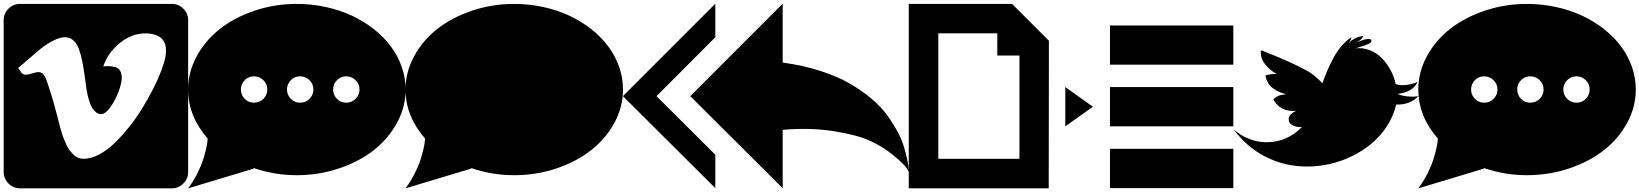

<svg xmlns="http://www.w3.org/2000/svg" viewBox="-20 -821 8889 1041"><path d="M879.9 -546.9Q879.9 -595.7 849.4 -617.9Q818.8 -640.1 768.1 -640.1Q693.8 -640.1 628.9 -587.2Q564 -534.2 540 -460.9Q560.1 -463.4 578.1 -461.9Q596.2 -460.4 610.1 -455.3Q624 -450.2 632.1 -435.5Q640.1 -420.9 640.1 -397Q640.1 -371.6 623.5 -325.9Q606.9 -280.3 579.3 -241.2Q551.8 -202.1 526.9 -202.1Q508.3 -202.1 491.2 -221.2Q476.1 -236.8 465.6 -267.8Q455.1 -298.8 449.5 -334.7Q443.8 -370.6 438.7 -410.9Q433.6 -451.2 426.3 -487.5Q418.9 -523.9 408.4 -553.7Q397.9 -583.5 378.7 -601.3Q359.4 -619.1 332 -619.1Q303.7 -619.1 265.9 -599.1Q228 -579.1 200 -556.2Q171.9 -533.2 133.3 -499.3Q94.7 -465.3 80.1 -454.1V-449.2Q85 -444.3 90.8 -434.6Q96.7 -424.8 102.8 -420.4Q108.9 -416 121.1 -416Q132.8 -416 154.8 -423.1Q176.8 -430.2 188 -430.2Q204.1 -430.2 213.9 -419.2Q223.6 -408.2 231 -390.1Q235.8 -377.4 243.7 -352.1Q251.5 -326.7 253.9 -319.8Q266.1 -285.2 291 -189.9Q292 -186 297.4 -164.3Q302.7 -142.6 305.7 -132.3Q308.6 -122.1 315.2 -99.9Q321.8 -77.6 327.4 -64.9Q333 -52.2 341.6 -33.4Q350.1 -14.6 359.1 -3.7Q368.2 7.3 379.6 18.6Q391.1 29.8 404.5 34.9Q418 40 433.1 40Q472.7 40 516.1 17.3Q559.6 -5.4 599.6 -43.7Q639.6 -82 678.7 -130.9Q717.8 -179.7 750.5 -232.9Q783.2 -286.1 809.8 -338.1Q836.4 -390.1 853.5 -435.5Q870.6 -481 877 -513.2Q879.9 -531.7 879.9 -546.9ZM1000 -711.9V111.8Q1000 147.9 973.9 174.1Q947.8 200.2 912.1 200.2H87.9Q52.2 200.2 26.1 174.1Q0 147.9 0 111.8V-711.9Q0 -748 25.9 -773.9Q51.8 -799.8 87.9 -799.8H912.1Q948.2 -799.8 974.1 -773.9Q1000 -748 1000 -711.9Z M1429.2 -335.9Q1429.2 -365.2 1408 -386.2Q1386.7 -407.2 1356.9 -407.2Q1327.6 -407.2 1306.9 -386.2Q1286.1 -365.2 1286.1 -335.9Q1286.1 -306.2 1306.9 -285.2Q1327.6 -264.2 1356.9 -264.2Q1387.2 -264.2 1408.2 -285.2Q1429.2 -306.2 1429.2 -335.9ZM1679.2 -335.9Q1679.2 -365.2 1658 -386.2Q1636.7 -407.2 1606.9 -407.2Q1577.6 -407.2 1556.9 -386.2Q1536.1 -365.2 1536.1 -335.9Q1536.1 -306.2 1556.9 -285.2Q1577.6 -264.2 1606.9 -264.2Q1637.2 -264.2 1658.2 -285.2Q1679.2 -306.2 1679.2 -335.9ZM1929.2 -335.9Q1929.2 -365.2 1908 -386.2Q1886.7 -407.2 1856.9 -407.2Q1827.6 -407.2 1806.9 -386.2Q1786.1 -365.2 1786.1 -335.9Q1786.1 -306.2 1806.9 -285.2Q1827.6 -264.2 1856.9 -264.2Q1887.2 -264.2 1908.2 -285.2Q1929.2 -306.2 1929.2 -335.9ZM2179.2 -335.9Q2179.2 -241.2 2132.6 -155.3Q2085.9 -69.3 2006.8 -7.1Q1927.7 55.2 1818.4 92Q1709 128.9 1588.9 128.9Q1467.8 128.9 1355 89.8L1356.9 92.8L1000 200.2Q1027.8 163.1 1048.8 121.6Q1069.8 80.1 1080.3 47.4Q1090.8 14.6 1097.2 -12.7Q1103.5 -40 1104.5 -54.7L1106 -69.8Q1000 -190.9 1000 -335.9Q1000 -430.2 1046.6 -516.1Q1093.3 -602.1 1172.1 -664.1Q1251 -726.1 1360.1 -762.9Q1469.2 -799.8 1588.9 -799.8Q1668.9 -799.8 1745.6 -783.2Q1822.3 -766.6 1887 -736.6Q1951.7 -706.5 2006.1 -663.8Q2060.5 -621.1 2098.6 -570.1Q2136.7 -519 2158 -459Q2179.2 -398.9 2179.2 -335.9Z M3357.9 -335.9Q3357.9 -241.2 3311.3 -155.3Q3264.6 -69.3 3185.5 -7.1Q3106.4 55.2 2997.1 92Q2887.7 128.9 2767.6 128.9Q2646.5 128.9 2533.7 89.8L2535.6 92.8L2178.7 200.2Q2206.5 163.1 2227.5 121.6Q2248.5 80.1 2259 47.4Q2269.5 14.6 2275.9 -12.7Q2282.2 -40 2283.2 -54.7L2284.7 -69.8Q2178.7 -190.9 2178.7 -335.9Q2178.7 -430.2 2225.3 -516.1Q2272 -602.1 2350.8 -664.1Q2429.7 -726.1 2538.8 -762.9Q2647.9 -799.8 2767.6 -799.8Q2847.7 -799.8 2924.3 -783.2Q3001 -766.6 3065.7 -736.6Q3130.4 -706.5 3184.8 -663.8Q3239.3 -621.1 3277.3 -570.1Q3315.4 -519 3336.7 -459Q3357.9 -398.9 3357.9 -335.9Z M4223.6 -800.8V-481.9Q4333.5 -466.8 4427 -436.8Q4520.5 -406.7 4585.9 -368.9Q4651.4 -331.1 4704.6 -286.4Q4757.8 -241.7 4790.5 -195.8Q4823.2 -149.9 4847.2 -105.2Q4871.1 -60.5 4882.1 -21.7Q4893.1 17.1 4899.4 46.9Q4905.8 76.7 4906.2 93.8L4907.2 110.8Q4901.4 99.6 4888.2 81.5Q4875 63.5 4820.6 18.6Q4766.1 -26.4 4696.3 -58.1Q4626.5 -89.8 4500 -109.9Q4373.5 -129.9 4223.6 -117.2V199.2L3722.7 -299.8ZM3858.4 -800.8V-619.1L3539.6 -299.8L3858.4 18.1V199.2L3357.4 -299.8Z M5067.4 40H5507.3V-520H5387.2V-640.1H5067.4ZM5467.3 -799.8 5667 -600.1 5666 200.2H4907.2V-799.8Z M5755.9 -349.1 5905.8 -242.2 5755.9 -136.2ZM6667 -14.2V199.2H5998V-14.2ZM6667 -349.1V-136.2H5998V-349.1ZM6667 -683.1V-470.2H5998V-683.1Z M7669.9 -299.8Q7627 -252.4 7549.8 -253.9Q7535.2 -191.9 7500.2 -137.7Q7465.3 -83.5 7417.7 -43.7Q7370.1 -3.9 7312.5 24.7Q7254.9 53.2 7192.4 67.6Q7129.9 82 7067.9 82Q6946.8 82 6842.5 29.3Q6738.3 -23.4 6667 -122.1Q6702.6 -87.9 6750.2 -68.8Q6797.9 -49.8 6848.1 -49.8Q6902.8 -49.8 6952.1 -71.3Q7001.5 -92.8 7039.1 -132.8Q7015.1 -129.4 6991 -140.4Q6966.8 -151.4 6966.8 -174.8Q6966.8 -189.9 6979 -201.4Q6991.2 -212.9 7007.8 -220.2Q6967.8 -215.8 6934.6 -231.7Q6901.4 -247.6 6883.8 -282.2Q6905.8 -306.6 6953.1 -310.1Q6906.7 -321.8 6877.7 -345.7Q6848.6 -369.6 6840.8 -412.1Q6868.2 -419.9 6894 -419.9H6901.9Q6864.7 -440.4 6839.6 -471.9Q6814.5 -503.4 6815.9 -541L6816.9 -548.8Q6976.1 -487.8 7074.2 -433.1Q7104.5 -415.5 7149.9 -370.1Q7164.6 -410.6 7177.2 -439.9Q7189.9 -469.2 7209.5 -506.1Q7229 -543 7253.7 -571.5Q7278.3 -600.1 7307.1 -619.1Q7305.7 -603.5 7292 -587.9Q7325.7 -620.1 7370.1 -626Q7367.2 -603 7316.9 -585Q7324.2 -587.4 7342.5 -594.5Q7360.8 -601.6 7375.2 -605.7Q7389.6 -609.9 7400.9 -609.9Q7416 -609.9 7416 -599.1Q7416 -590.8 7399.9 -583Q7383.8 -575.2 7356.9 -567.4Q7330.1 -559.6 7329.1 -559.1Q7370.1 -563.5 7408 -548.3Q7445.8 -533.2 7473.4 -504.6Q7501 -476.1 7520 -439.9Q7539.1 -403.8 7546.9 -365.2Q7566.9 -358.9 7583 -358.9Q7602.1 -358.9 7626.7 -364Q7651.4 -369.1 7666 -377.9Q7653.3 -347.7 7622.8 -331.1Q7592.3 -314.5 7556.2 -312Q7589.8 -296.9 7639.2 -296.9Q7655.3 -296.9 7669.9 -299.8Z M8099.1 -335.9Q8099.1 -365.2 8077.9 -386.2Q8056.6 -407.2 8026.9 -407.2Q7997.6 -407.2 7976.8 -386.2Q7956.1 -365.2 7956.1 -335.9Q7956.1 -306.2 7976.8 -285.2Q7997.6 -264.2 8026.9 -264.2Q8057.1 -264.2 8078.1 -285.2Q8099.1 -306.2 8099.1 -335.9ZM8349.1 -335.9Q8349.1 -365.2 8327.9 -386.2Q8306.6 -407.2 8276.9 -407.2Q8247.6 -407.2 8226.8 -386.2Q8206.1 -365.2 8206.1 -335.9Q8206.1 -306.2 8226.8 -285.2Q8247.6 -264.2 8276.9 -264.2Q8307.1 -264.2 8328.1 -285.2Q8349.1 -306.2 8349.1 -335.9ZM8599.1 -335.9Q8599.1 -365.2 8577.9 -386.2Q8556.6 -407.2 8526.9 -407.2Q8497.6 -407.2 8476.8 -386.2Q8456.1 -365.2 8456.1 -335.9Q8456.1 -306.2 8476.8 -285.2Q8497.6 -264.2 8526.9 -264.2Q8557.1 -264.2 8578.1 -285.2Q8599.1 -306.2 8599.1 -335.9ZM8849.1 -335.9Q8849.1 -241.2 8802.5 -155.3Q8755.9 -69.3 8676.8 -7.1Q8597.7 55.2 8488.3 92Q8378.9 128.9 8258.8 128.9Q8137.7 128.9 8024.9 89.8L8026.9 92.8L7669.9 200.2Q7697.8 163.1 7718.8 121.6Q7739.7 80.1 7750.2 47.4Q7760.7 14.6 7767.1 -12.7Q7773.4 -40 7774.4 -54.7L7775.9 -69.8Q7669.9 -190.9 7669.9 -335.9Q7669.9 -430.2 7716.6 -516.1Q7763.2 -602.1 7842 -664.1Q7920.9 -726.1 8030 -762.9Q8139.2 -799.8 8258.8 -799.8Q8338.9 -799.8 8415.5 -783.2Q8492.2 -766.6 8556.9 -736.6Q8621.6 -706.5 8676 -663.8Q8730.5 -621.1 8768.6 -570.1Q8806.6 -519 8827.9 -459Q8849.1 -398.9 8849.1 -335.9Z"/></svg>

Font: Web Symbols
Style: Regular
Weight: 400
Designer: Igor Kiselev
Foundry: Just Be Nice studio
Version: Version 1.000;PS 001.001;hotconv 1.0.56